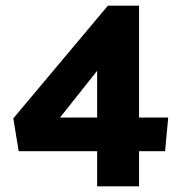

<svg xmlns="http://www.w3.org/2000/svg" viewBox="-20 -591 644 678"><path d="M563 -57H471V67H323V-57H46L27 -173L361 -571H471V-176H574ZM192 -176H323V-341Z"/></svg>

Font: Palanquin Dark Medium
Style: Regular
Weight: 500
Designer: Pria Ravichandran
Version: Version 1.001